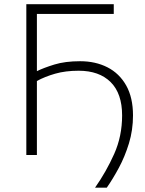

<svg xmlns="http://www.w3.org/2000/svg" viewBox="-20 -733 688 908"><path d="M429.5 154.5Q482.5 79 520 -5Q557.5 -89 557.5 -187Q557.5 -291 503.2 -344.8Q449 -398.5 352 -398.5Q289.5 -398.5 240.8 -384.5Q192 -370.5 154.5 -350V0H104.5V-713H518V-667H154.5V-396.5Q186 -412 237 -427.8Q288 -443.5 359 -443.5Q431.5 -443.5 488 -414.8Q544.5 -386 576.8 -328.8Q609 -271.5 609 -187Q609 -118 589.8 -55Q570.5 8 541.8 61.2Q513 114.5 485 154.5Z"/></svg>

Font: Commissioner ExtraLight
Style: Regular
Weight: 200
Designer: Kostas Bartsokas
Foundry: Kostas Bartsokas
Version: Version 1.000; ttfautohint (v1.8.3)